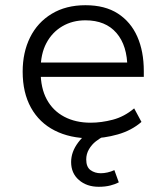

<svg xmlns="http://www.w3.org/2000/svg" viewBox="-20 -523 638 737"><path d="M328 8Q249 8 190 -22Q131 -52 99 -109.5Q67 -167 67 -248Q67 -322 95.5 -379.5Q124 -437 178.5 -470Q233 -503 308 -503Q383 -503 432.5 -471Q482 -439 507 -382.5Q532 -326 532 -250V-228H116V-283H491L469 -261Q469 -348 427 -396.5Q385 -445 308 -445Q258 -445 219 -422Q180 -399 158 -357.5Q136 -316 136 -257V-248Q136 -185 159.5 -141.5Q183 -98 226.5 -75Q270 -52 328 -52Q369 -52 413 -63.5Q457 -75 495 -107L523 -55Q485 -22 432 -7Q379 8 328 8ZM359 194Q313 194 283 168Q253 142 253 99Q253 60 280 24Q307 -12 351 -35L379 0Q364 7 348 19.5Q332 32 321.5 50Q311 68 311 89Q311 118 327.5 130Q344 142 367 142Q379 142 392.5 139Q406 136 419 130L436 177Q423 184 403.5 189Q384 194 359 194Z"/></svg>

Font: Nunito Sans 7pt Light
Style: Regular
Weight: 300
Designer: Vernon Adams
Foundry: Vernon Adams
Version: Version 3.101;gftools[0.9.27]